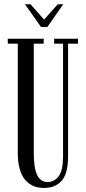

<svg xmlns="http://www.w3.org/2000/svg" viewBox="-20 -885 410 916"><path d="M175.8 -756.3 99.1 -864.7H125.5L190.4 -791.5L255.4 -864.7H281.7L206.1 -756.3ZM189.9 11.7Q171.4 11.7 155.3 7.8Q139.2 3.9 122.1 -7.3Q105 -18.6 92.8 -36.4Q80.6 -54.2 72.8 -84.2Q64.9 -114.3 64.9 -153.8V-676.8H17.1V-700.2H188.5V-676.8H141.1V-154.8Q141.1 -82.5 157.5 -49.6Q173.8 -16.6 207 -16.6Q238.8 -16.6 259.8 -44.2Q280.8 -71.8 280.8 -138.7V-676.8H238.3V-700.2H352.1V-676.8H304.7V-137.2Q304.7 -94.7 295.9 -64.7Q287.1 -34.7 270.5 -18.6Q253.9 -2.4 234.4 4.6Q214.8 11.7 189.9 11.7Z"/></svg>

Font: Imbue
Style: Regular
Weight: 400
Designer: Tyler Finck
Foundry: Etcetera Type Company
Version: Version 0.910